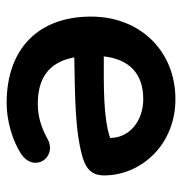

<svg xmlns="http://www.w3.org/2000/svg" viewBox="-5 -534 549 579"><g transform="rotate(90 269.5 -244.5)"><path d="M291 10C343 10 403 -7 443 -33C503 -72 456 -143 400 -114C361 -92 327 -84 293 -84C222 -84 168 -112 153 -194C294 -196 357 -199 416 -210C472 -221 509 -233 509 -284C509 -394 418 -499 279 -499C136 -499 30 -395 30 -244C30 -88 125 10 291 10ZM150 -283C159 -361 203 -402 279 -402C344 -402 396 -361 396 -302C334 -281 237 -283 150 -283Z"/></g></svg>

Font: SN Pro SemiBold
Style: Regular
Weight: 600
Designer: Tobias Whetton
Foundry: Supernotes
Version: Version 1.003;Glyphs 3.3 (3324)